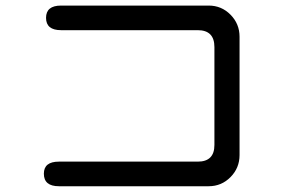

<svg xmlns="http://www.w3.org/2000/svg" viewBox="-20 -682 1040 686"><path d="M746.1 -513.7Q746.1 -574.2 686.5 -574.2H198.2Q144.5 -574.2 144.5 -618.2Q144.5 -662.1 198.2 -662.1H725.6Q771.5 -662.1 803.7 -629.4Q835.9 -596.7 835.9 -550.8V-127.9Q835.9 -82 803.7 -49.3Q771.5 -16.6 725.6 -16.6H190.4Q136.7 -16.6 136.7 -61.5Q136.7 -104.5 190.4 -104.5H686.5Q746.1 -104.5 746.1 -164.1V-513.7Z"/></svg>

Font: jf-openhuninn-1.0
Style: Regular
Weight: 400
Designer: [Kosugi Maru]
      Designed by Motoya company      

      [Varela Round]
      Joe Prince(Latin component); Avraham Co
Foundry: justfont CO.,LTD.
Version: 1.0